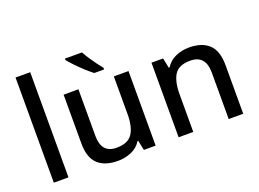

<svg xmlns="http://www.w3.org/2000/svg" viewBox="-112 -1030 1756 1304"><g transform="rotate(-20 766.0 -378.0)"><path d="M189 0H83V-760H189Z M819 -539V0H734L719 -71H714Q688 -29 642 -9.5Q596 10 545 10Q450 10 400 -37Q350 -84 350 -186V-539H457V-202Q457 -77 566 -77Q649 -77 681 -126Q713 -175 713 -266V-539ZM565 -766Q577 -744 595 -716.5Q613 -689 632 -663Q651 -637 667 -618V-606H596Q572 -624 541.5 -652Q511 -680 483.5 -709Q456 -738 442 -756V-766Z M1258 -549Q1352 -549 1402 -502Q1452 -455 1452 -351V0H1347V-336Q1347 -462 1236 -462Q1153 -462 1122 -413Q1091 -364 1091 -272V0H985V-539H1069L1084 -467H1090Q1116 -509 1161.5 -529Q1207 -549 1258 -549Z"/></g></svg>

Font: Noto Sans Myanmar Medium
Style: Regular
Weight: 500
Designer: Monotype Design Team
Foundry: Monotype Imaging Inc.
Version: Version 2.107; ttfautohint (v1.8.4.7-5d5b)